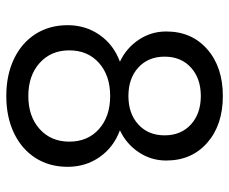

<svg xmlns="http://www.w3.org/2000/svg" viewBox="-79 -639 728 610"><g transform="rotate(90 285.0 -334.0)"><path d="M60 -185Q60 -242 91 -286.5Q122 -331 176 -351Q133 -371 106.5 -410.5Q80 -450 80 -498Q80 -579 136.5 -628.5Q193 -678 285 -678Q377 -678 433.5 -628.5Q490 -579 490 -498Q490 -450 463.5 -410.5Q437 -371 394 -351Q448 -331 479 -286.5Q510 -242 510 -185Q510 -127 482 -83Q454 -39 403 -14.5Q352 10 285 10Q218 10 167 -14.5Q116 -39 88 -83Q60 -127 60 -185ZM430 -190Q430 -249 390 -284.5Q350 -320 285 -320Q220 -320 180 -284.5Q140 -249 140 -190Q140 -132 180 -96Q220 -60 285 -60Q350 -60 390 -96Q430 -132 430 -190ZM410 -493Q410 -545 375.5 -576.5Q341 -608 285 -608Q229 -608 194.5 -576.5Q160 -545 160 -493Q160 -441 194.5 -409.5Q229 -378 285 -378Q341 -378 375.5 -409.5Q410 -441 410 -493Z"/></g></svg>

Font: Madhuban Light
Style: Regular
Weight: 300
Designer: jaikishan Patel
Foundry: MagicType
Version: Version 1.000